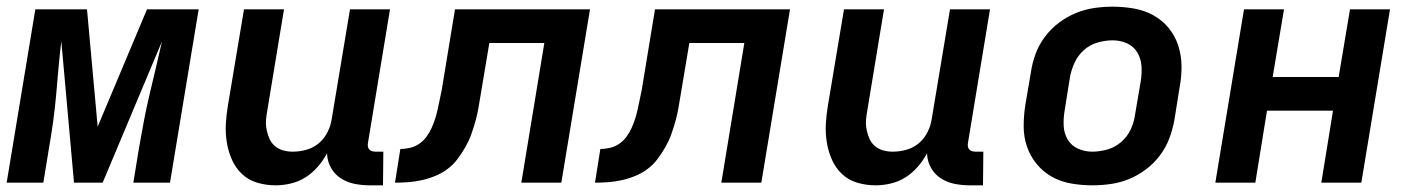

<svg xmlns="http://www.w3.org/2000/svg" viewBox="-21 -548 4241 576"><path d="M-1 0 85 -520H240L272 -168L420 -520H575L489 0H379L396 -104Q403 -144 410.5 -184Q418 -224 427.5 -264Q437 -304 446.5 -344Q456 -384 465 -424L287 0H201L163 -424Q158 -384 154.5 -344Q151 -304 147.5 -264Q144 -224 138.5 -184Q133 -144 126 -104L109 0Z M806 8Q777 8 750.5 0Q724 -8 705 -26Q686 -44 675 -68.5Q664 -93 659.5 -120.5Q655 -148 656.5 -176Q658 -204 663 -233L711 -520H831L781 -217Q778 -202 777 -187Q776 -172 779 -158Q782 -144 787.5 -131.5Q793 -119 803.5 -110Q814 -101 828 -97Q842 -93 857 -93Q877 -93 897.5 -98.5Q918 -104 934.5 -117.5Q951 -131 961 -150.5Q971 -170 974 -190L1029 -520H1149L1083 -120Q1082 -115 1082.5 -109.5Q1083 -104 1086.5 -100Q1090 -96 1095 -94.5Q1100 -93 1106 -93H1129L1128 8H1089Q1065 8 1042.5 3.5Q1020 -1 1001.5 -13Q983 -25 972 -44.5Q961 -64 960 -88Q949 -67 932.5 -48Q916 -29 895.5 -16Q875 -3 851.5 2.5Q828 8 806 8Z M1543 0 1612 -419H1447L1421 -264Q1418 -245 1414.5 -225Q1411 -205 1405.5 -185Q1400 -165 1393 -145.5Q1386 -126 1375.5 -107.5Q1365 -89 1352 -71.5Q1339 -54 1321.5 -41Q1304 -28 1284.5 -20Q1265 -12 1244.5 -7.5Q1224 -3 1204 -1.5Q1184 0 1164 0L1180 -101Q1194 -101 1209 -104.5Q1224 -108 1236.5 -116.5Q1249 -125 1258.5 -138Q1268 -151 1274 -164.5Q1280 -178 1284.5 -192Q1289 -206 1292 -220Q1295 -234 1298 -248.5Q1301 -263 1304 -277L1344 -520H1749L1663 0Z M2143 0 2212 -419H2047L2021 -264Q2018 -245 2014.5 -225Q2011 -205 2005.5 -185Q2000 -165 1993 -145.5Q1986 -126 1975.5 -107.5Q1965 -89 1952 -71.5Q1939 -54 1921.5 -41Q1904 -28 1884.5 -20Q1865 -12 1844.5 -7.5Q1824 -3 1804 -1.5Q1784 0 1764 0L1780 -101Q1794 -101 1809 -104.5Q1824 -108 1836.5 -116.5Q1849 -125 1858.5 -138Q1868 -151 1874 -164.5Q1880 -178 1884.5 -192Q1889 -206 1892 -220Q1895 -234 1898 -248.5Q1901 -263 1904 -277L1944 -520H2349L2263 0Z M2606 8Q2577 8 2550.5 0Q2524 -8 2505 -26Q2486 -44 2475 -68.5Q2464 -93 2459.5 -120.5Q2455 -148 2456.5 -176Q2458 -204 2463 -233L2511 -520H2631L2581 -217Q2578 -202 2577 -187Q2576 -172 2579 -158Q2582 -144 2587.5 -131.5Q2593 -119 2603.5 -110Q2614 -101 2628 -97Q2642 -93 2657 -93Q2677 -93 2697.5 -98.5Q2718 -104 2734.5 -117.5Q2751 -131 2761 -150.5Q2771 -170 2774 -190L2829 -520H2949L2883 -120Q2882 -115 2882.5 -109.5Q2883 -104 2886.5 -100Q2890 -96 2895 -94.5Q2900 -93 2906 -93H2929L2928 8H2889Q2865 8 2842.5 3.5Q2820 -1 2801.5 -13Q2783 -25 2772 -44.5Q2761 -64 2760 -88Q2749 -67 2732.5 -48Q2716 -29 2695.5 -16Q2675 -3 2651.5 2.5Q2628 8 2606 8Z M3256 8Q3224 8 3192.5 2.5Q3161 -3 3135 -17.5Q3109 -32 3089.5 -55.5Q3070 -79 3060 -108Q3050 -137 3050 -169Q3050 -201 3055 -233L3072 -333Q3076 -360 3086 -387Q3096 -414 3114 -438Q3132 -462 3156 -480Q3180 -498 3207 -509Q3234 -520 3262 -524Q3290 -528 3317 -528Q3349 -528 3380.5 -522.5Q3412 -517 3438.5 -502.5Q3465 -488 3484.5 -464.5Q3504 -441 3513.5 -412Q3523 -383 3523.5 -351Q3524 -319 3518 -287L3502 -187Q3497 -160 3487 -133Q3477 -106 3459 -82Q3441 -58 3417 -40Q3393 -22 3366.5 -11Q3340 0 3311.5 4Q3283 8 3256 8ZM3256 -93Q3278 -93 3301 -99.5Q3324 -106 3342.5 -122Q3361 -138 3371 -159.5Q3381 -181 3384 -203L3401 -303Q3405 -326 3403.5 -349Q3402 -372 3391 -390.5Q3380 -409 3360 -418Q3340 -427 3317 -427Q3295 -427 3272 -420.5Q3249 -414 3231 -398Q3213 -382 3203 -360.5Q3193 -339 3189 -317L3173 -217Q3169 -194 3170 -171Q3171 -148 3182 -129.5Q3193 -111 3213 -102Q3233 -93 3256 -93Z M3625 0 3711 -520H3831L3797 -317H3995L4029 -520H4149L4063 0H3943L3978 -216H3780L3745 0Z"/></svg>

Font: Iosevka Extended
Style: Bold Italic
Weight: 700
Width: 7
Italic angle: -9°
Monospace: yes
Designer: Belleve Invis
Foundry: Belleve Invis
Version: Version 32.5.0; ttfautohint (v1.8.4)